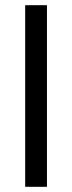

<svg xmlns="http://www.w3.org/2000/svg" viewBox="-20 -720 278 740"><path d="M77 0V-700H161V0Z"/></svg>

Font: DM Sans 9pt
Style: Regular
Weight: 400
Designer: Colophon Foundry, Jonny Pinhorn
Foundry: Colophon Foundry
Version: Version 4.004;gftools[0.9.30]